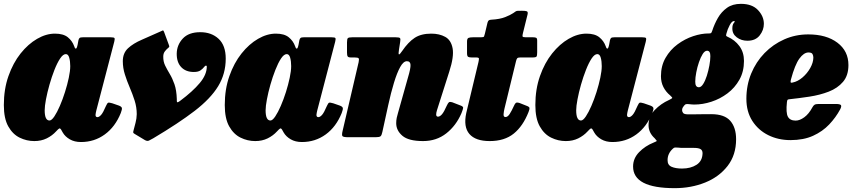

<svg xmlns="http://www.w3.org/2000/svg" viewBox="-25 -714 4450 999"><path d="M603.5 -126Q574.5 -54 520.2 -14.5Q466 25 396 25Q362.5 25 338 10.8Q313.5 -3.5 301.5 -24.5Q295 -36 293 -39.5Q287.5 -48 282.8 -45.2Q278 -42.5 267 -30.5Q246.5 -8 218 6Q189.5 20 153.5 20Q113.5 20 77.2 2.2Q41 -15.5 18 -56.5Q-5 -97.5 -5 -167.5Q-5 -250 19 -318.2Q43 -386.5 82.2 -435.8Q121.5 -485 168.2 -512Q215 -539 261 -539Q304.5 -539 327.8 -520.2Q351 -501.5 361 -473.5Q364 -462 369.2 -461Q374.5 -460 379 -482L383 -504Q385 -513 389.2 -516.5Q393.5 -520 406.5 -520H550.5Q568.5 -520 570.8 -515.5Q573 -511 569.5 -497L476 -138.5Q475 -134 473.5 -127Q472 -120 472 -116Q472 -104.5 482 -104.5Q490.5 -104.5 501 -116Q511.5 -127.5 526.5 -163Q533 -177.5 537.8 -179.5Q542.5 -181.5 559.5 -176.5L594 -164.5Q607 -159.5 609 -152.5Q611 -145.5 603.5 -126ZM340.5 -370Q340.5 -395 335.2 -413.8Q330 -432.5 317.5 -432.5Q303 -432.5 287.8 -409.5Q272.5 -386.5 258.2 -350.2Q244 -314 232.5 -273.5Q221 -233 214.2 -197.2Q207.5 -161.5 207.5 -140Q207.5 -87 232.5 -87Q243.5 -87 257.8 -108.2Q272 -129.5 286.5 -163Q301 -196.5 313.2 -235.2Q325.5 -274 333 -309.8Q340.5 -345.5 340.5 -370Z M983.5 -339.5Q941.5 -339.5 917.8 -364.8Q894 -390 894.5 -435.5Q895.5 -480.5 926.2 -513.5Q957 -546.5 1017 -546.5Q1075.5 -546.5 1112.5 -512Q1149.5 -477.5 1149.5 -409Q1149.5 -330 1110.2 -265.5Q1071 -201 987.8 -137Q904.5 -73 772.5 5.5Q759.5 13 750 17.5Q740.5 22 727.5 14L676 -17Q669 -21 668.2 -24.2Q667.5 -27.5 670.5 -38Q674.5 -54 680.2 -75.2Q686 -96.5 686.5 -120Q686.5 -156.5 675.5 -190.8Q664.5 -225 650 -258.8Q635.5 -292.5 624.8 -326.5Q614 -360.5 614 -395.5Q614 -437.5 641 -462.8Q668 -488 713.5 -507.5Q759 -527 814 -552Q821.5 -556 823.5 -555.8Q825.5 -555.5 829 -547L853 -482Q856 -474 855.8 -471.5Q855.5 -469 850 -464.5Q841.5 -458 833 -447Q824.5 -436 824.5 -420Q824 -394 834.2 -373Q844.5 -352 858.2 -329.2Q872 -306.5 882.8 -275.5Q893.5 -244.5 895 -198.5Q895 -192.5 895 -188.8Q895 -185 896 -183Q898.5 -179 912.5 -189.5Q977.5 -238 1014.2 -281.8Q1051 -325.5 1051 -368Q1051 -372.5 1047 -372.5Q1042 -372.5 1036 -364.2Q1030 -356 1018.2 -347.8Q1006.5 -339.5 983.5 -339.5Z M1753 -126Q1724 -54 1669.8 -14.5Q1615.5 25 1545.5 25Q1512 25 1487.5 10.8Q1463 -3.5 1451 -24.5Q1444.5 -36 1442.5 -39.5Q1437 -48 1432.2 -45.2Q1427.5 -42.5 1416.5 -30.5Q1396 -8 1367.5 6Q1339 20 1303 20Q1263 20 1226.8 2.2Q1190.5 -15.5 1167.5 -56.5Q1144.5 -97.5 1144.5 -167.5Q1144.5 -250 1168.5 -318.2Q1192.5 -386.5 1231.8 -435.8Q1271 -485 1317.8 -512Q1364.5 -539 1410.5 -539Q1454 -539 1477.2 -520.2Q1500.5 -501.5 1510.5 -473.5Q1513.5 -462 1518.8 -461Q1524 -460 1528.5 -482L1532.5 -504Q1534.5 -513 1538.8 -516.5Q1543 -520 1556 -520H1700Q1718 -520 1720.2 -515.5Q1722.5 -511 1719 -497L1625.5 -138.5Q1624.5 -134 1623 -127Q1621.5 -120 1621.5 -116Q1621.5 -104.5 1631.5 -104.5Q1640 -104.5 1650.5 -116Q1661 -127.5 1676 -163Q1682.5 -177.5 1687.2 -179.5Q1692 -181.5 1709 -176.5L1743.5 -164.5Q1756.5 -159.5 1758.5 -152.5Q1760.5 -145.5 1753 -126ZM1490 -370Q1490 -395 1484.8 -413.8Q1479.5 -432.5 1467 -432.5Q1452.5 -432.5 1437.2 -409.5Q1422 -386.5 1407.8 -350.2Q1393.5 -314 1382 -273.5Q1370.5 -233 1363.8 -197.2Q1357 -161.5 1357 -140Q1357 -87 1382 -87Q1393 -87 1407.2 -108.2Q1421.5 -129.5 1436 -163Q1450.5 -196.5 1462.8 -235.2Q1475 -274 1482.5 -309.8Q1490 -345.5 1490 -370Z M1808 -520H2033.5Q2052.5 -520 2056.2 -515.8Q2060 -511.5 2057 -495L2051 -456.5Q2047 -432.5 2050.8 -431Q2054.5 -429.5 2067 -448Q2099 -495 2132.5 -517Q2166 -539 2219 -539Q2261 -539 2291.5 -522.2Q2322 -505.5 2330 -462.5Q2338 -419.5 2312.5 -341L2248.5 -140Q2244.5 -127 2244.5 -118.5Q2244.5 -107 2254 -107Q2264 -107 2274.8 -119.5Q2285.5 -132 2299.5 -164Q2306 -178 2310.8 -181.8Q2315.5 -185.5 2327.5 -182L2371.5 -165Q2385.5 -160 2384.8 -152.5Q2384 -145 2376 -125Q2348 -60 2297 -20Q2246 20 2176 20Q2101 20 2068.8 -7.5Q2036.5 -35 2036.5 -73Q2036.5 -87.5 2039.2 -100.8Q2042 -114 2045.5 -125L2097.5 -310Q2112 -358 2111 -376.8Q2110 -395.5 2092 -395.5Q2074 -395.5 2057.2 -365.2Q2040.5 -335 2024.8 -283.2Q2009 -231.5 1995 -167L1964.5 -27.5Q1961 -10 1955 -5Q1949 0 1929 0H1788.5Q1761 0 1756.8 -5.8Q1752.5 -11.5 1757.5 -32.5L1841 -390.5Q1844.5 -406.5 1840.8 -410.8Q1837 -415 1820 -415H1801Q1787.5 -415 1784 -420.5Q1780.5 -426 1780.5 -441V-493.5Q1780.5 -511.5 1785.2 -515.8Q1790 -520 1808 -520Z M2436 -520H2477Q2491.5 -520 2493.5 -524Q2495.5 -528 2498 -539L2511.5 -596Q2514 -604.5 2517.8 -607.8Q2521.5 -611 2531 -611.5Q2576 -614 2603.5 -625Q2631 -636 2645 -645.5Q2654.5 -652.5 2658.8 -655Q2663 -657.5 2669.5 -657.8Q2676 -658 2691 -658Q2709.5 -658 2716.2 -655.2Q2723 -652.5 2720 -639L2696 -542Q2692.5 -528.5 2694 -524.2Q2695.5 -520 2711 -520H2748Q2759 -520 2764.5 -517.5Q2770 -515 2770 -503V-442Q2770 -425 2766.8 -420Q2763.5 -415 2746 -415H2681.5Q2670 -415 2666.2 -410.8Q2662.5 -406.5 2660 -396L2600 -149.5Q2596.5 -135.5 2595.2 -120.2Q2594 -105 2605 -105Q2616.5 -105 2626.8 -120.8Q2637 -136.5 2649.5 -164Q2654 -174.5 2659 -178.5Q2664 -182.5 2678.5 -178L2715 -163.5Q2729 -158.5 2730 -152.2Q2731 -146 2725 -131Q2696 -57.5 2648 -18.8Q2600 20 2523 20Q2449 20 2417.2 -17Q2385.5 -54 2401 -126L2464.5 -391Q2467 -402.5 2467 -408.8Q2467 -415 2452.5 -415H2429.5Q2417 -415 2411 -418.2Q2405 -421.5 2405 -437.5V-497.5Q2405 -514 2413 -517Q2421 -520 2436 -520Z M3369 -126Q3340 -54 3285.8 -14.5Q3231.5 25 3161.5 25Q3128 25 3103.5 10.8Q3079 -3.5 3067 -24.5Q3060.5 -36 3058.5 -39.5Q3053 -48 3048.2 -45.2Q3043.5 -42.5 3032.5 -30.5Q3012 -8 2983.5 6Q2955 20 2919 20Q2879 20 2842.8 2.2Q2806.5 -15.5 2783.5 -56.5Q2760.5 -97.5 2760.5 -167.5Q2760.5 -250 2784.5 -318.2Q2808.5 -386.5 2847.8 -435.8Q2887 -485 2933.8 -512Q2980.5 -539 3026.5 -539Q3070 -539 3093.2 -520.2Q3116.5 -501.5 3126.5 -473.5Q3129.5 -462 3134.8 -461Q3140 -460 3144.5 -482L3148.5 -504Q3150.5 -513 3154.8 -516.5Q3159 -520 3172 -520H3316Q3334 -520 3336.2 -515.5Q3338.5 -511 3335 -497L3241.5 -138.5Q3240.5 -134 3239 -127Q3237.5 -120 3237.5 -116Q3237.5 -104.5 3247.5 -104.5Q3256 -104.5 3266.5 -116Q3277 -127.5 3292 -163Q3298.5 -177.5 3303.2 -179.5Q3308 -181.5 3325 -176.5L3359.5 -164.5Q3372.5 -159.5 3374.5 -152.5Q3376.5 -145.5 3369 -126ZM3106 -370Q3106 -395 3100.8 -413.8Q3095.5 -432.5 3083 -432.5Q3068.5 -432.5 3053.2 -409.5Q3038 -386.5 3023.8 -350.2Q3009.5 -314 2998 -273.5Q2986.5 -233 2979.8 -197.2Q2973 -161.5 2973 -140Q2973 -87 2998 -87Q3009 -87 3023.2 -108.2Q3037.5 -129.5 3052 -163Q3066.5 -196.5 3078.8 -235.2Q3091 -274 3098.5 -309.8Q3106 -345.5 3106 -370Z M3269 152.5Q3269 110 3300.2 77.8Q3331.5 45.5 3376.5 27.5Q3393.5 21 3392.2 18.5Q3391 16 3381.5 5.5Q3349.5 -23.5 3349.5 -62.5Q3349.5 -108.5 3381.8 -141.8Q3414 -175 3455.5 -193.5Q3472 -201.5 3472.8 -204.2Q3473.5 -207 3462 -217.5Q3439.5 -236 3426.8 -261Q3414 -286 3414 -317.5Q3414 -371.5 3438 -413.2Q3462 -455 3500.2 -483.2Q3538.5 -511.5 3581.5 -525.8Q3624.5 -540 3662 -540H3664.5Q3672.5 -540 3675 -542.2Q3677.5 -544.5 3681 -554.5Q3692 -588.5 3710.2 -620.5Q3728.5 -652.5 3757.5 -673.2Q3786.5 -694 3830 -694Q3888.5 -694 3919 -661.5Q3949.5 -629 3949.5 -590Q3949.5 -557.5 3927.8 -529.8Q3906 -502 3864 -502Q3832 -502 3808.5 -519.8Q3785 -537.5 3785.5 -566.5Q3785.5 -586 3793.8 -595.2Q3802 -604.5 3794 -604.5Q3783 -604.5 3771.8 -583.2Q3760.5 -562 3755 -540.5Q3752.5 -531.5 3753 -528.8Q3753.5 -526 3760 -523Q3798.5 -506.5 3822.2 -474.2Q3846 -442 3846 -397Q3846 -341.5 3822.2 -299.2Q3798.5 -257 3760.2 -228.2Q3722 -199.5 3676.8 -184.8Q3631.5 -170 3587.5 -170Q3577 -170 3560.5 -172Q3551.5 -173 3545.8 -172.2Q3540 -171.5 3534 -164Q3530.5 -160 3527.2 -154Q3524 -148 3524 -141Q3524 -133 3529.5 -126Q3535 -119 3556.5 -119Q3568 -119 3590.8 -119.2Q3613.5 -119.5 3637.5 -119.8Q3661.5 -120 3675.5 -120Q3744.5 -120 3774.8 -85.2Q3805 -50.5 3805 10.5Q3805 92.5 3760.8 149.5Q3716.5 206.5 3643.8 235.8Q3571 265 3485.5 265Q3269 265 3269 152.5ZM3592.5 -289.5Q3592 -260 3611.5 -260Q3623 -260 3633.8 -277Q3644.5 -294 3652.8 -320Q3661 -346 3666 -373.5Q3671 -401 3671 -421.5Q3671.5 -450 3654 -450Q3642 -450 3631.2 -433Q3620.5 -416 3611.8 -390.5Q3603 -365 3597.8 -337.5Q3592.5 -310 3592.5 -289.5ZM3475.5 60Q3448.5 85 3448.5 119Q3448 144.5 3469.2 153.8Q3490.5 163 3523.5 163Q3568.5 163 3599 143.5Q3629.5 124 3630.5 83.5Q3630.5 68 3620 61.8Q3609.5 55.5 3585.5 55.5H3532Q3524.5 55.5 3517 55.2Q3509.5 55 3502 54Q3492.5 53 3487 53.5Q3481.5 54 3475.5 60Z M3858.5 -200Q3858.5 -270.5 3883.5 -331.2Q3908.5 -392 3953 -437.8Q3997.5 -483.5 4055.8 -509.2Q4114 -535 4180.5 -535Q4275 -535 4332.2 -491.8Q4389.5 -448.5 4389.5 -375.5Q4389.5 -321 4361.2 -288Q4333 -255 4287 -237.2Q4241 -219.5 4187 -211.2Q4133 -203 4081.5 -197.5Q4074 -197 4072.2 -193.8Q4070.5 -190.5 4069.5 -182.5Q4063.5 -127 4074.5 -106.8Q4085.5 -86.5 4115 -86.5Q4136 -86.5 4159.8 -103.8Q4183.5 -121 4202 -155.5Q4206.5 -164.5 4213 -168.8Q4219.5 -173 4234.5 -173H4323.5Q4345.5 -173 4350.2 -167.2Q4355 -161.5 4346.5 -145Q4324 -103 4289.5 -66.5Q4255 -30 4205.5 -7.5Q4156 15 4088 15Q4024 15 3972 -11Q3920 -37 3889.2 -85.2Q3858.5 -133.5 3858.5 -200ZM4099 -284.5Q4126 -290 4150.5 -311Q4175 -332 4190.8 -360Q4206.5 -388 4207 -414Q4207 -424.5 4202.5 -432.8Q4198 -441 4181.5 -441Q4157.5 -441 4134.2 -409Q4111 -377 4090.5 -301Q4087.5 -289.5 4089 -285.8Q4090.5 -282 4099 -284.5Z"/></svg>

Font: Besley* Narrow Fatface
Style: Italic
Weight: 900
Width: 4
Italic angle: -13°
Designer: Owen Earl
Foundry: indestructible type*
Version: Version 3.000; ttfautohint (v1.8.3)